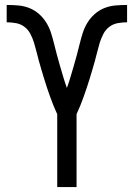

<svg xmlns="http://www.w3.org/2000/svg" viewBox="-20 -755 540 775"><path d="M211 0V-294Q203 -311 196 -328.5Q189 -346 182.5 -364Q176 -382 170 -400Q164 -418 158.5 -436Q153 -454 147.5 -472.5Q142 -491 137 -509Q132 -527 127.5 -545.5Q123 -564 117.5 -582Q112 -600 103 -617.5Q94 -635 79 -646.5Q64 -658 45 -661.5Q26 -665 7 -665V-735Q30 -735 53.5 -733Q77 -731 98.5 -722.5Q120 -714 137.5 -698.5Q155 -683 167 -663.5Q179 -644 186 -622Q193 -600 198.5 -577.5Q204 -555 210 -532.5Q216 -510 222.5 -488Q229 -466 235.5 -444Q242 -422 250 -400Q258 -422 264.5 -444Q271 -466 277.5 -488Q284 -510 290 -532.5Q296 -555 301.5 -577.5Q307 -600 314 -622Q321 -644 333 -663.5Q345 -683 362.5 -698.5Q380 -714 401.5 -722.5Q423 -731 446.5 -733Q470 -735 493 -735V-665Q474 -665 455 -661.5Q436 -658 421 -646.5Q406 -635 397 -617.5Q388 -600 382.5 -582Q377 -564 372.5 -545.5Q368 -527 363 -509Q358 -491 352.5 -472.5Q347 -454 341.5 -436Q336 -418 330 -400Q324 -382 317.5 -364Q311 -346 304 -328.5Q297 -311 289 -294V0Z"/></svg>

Font: Iosevka SS04
Style: Regular
Weight: 400
Monospace: yes
Designer: Belleve Invis
Foundry: Belleve Invis
Version: Version 19.0.0; ttfautohint (v1.8.4)